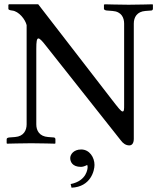

<svg xmlns="http://www.w3.org/2000/svg" viewBox="-20 -667 735 894"><path d="M603 -557C603 -587 618 -613 657 -616L684 -618C688 -618 692 -621 692 -626V-645L690 -647C690 -647 618 -645 579 -645C543 -645 468 -647 468 -647L464 -645V-626C464 -621 473 -618 478 -618L504 -616C546 -613 558 -584 558 -557V-178C558 -159 558 -148 551 -148C543 -148 530 -166 501 -203L158 -647H22L19 -645V-626C19 -621 28 -619 36 -618C68 -615 98 -576 104 -550V-88C104 -61 91 -32 50 -29L24 -27C14 -26 11 -23 11 -18V0L13 2C13 2 90 0 125 0C165 0 236 2 236 2L238 0V-19C238 -24 234 -27 230 -27L204 -29C164 -32 149 -58 149 -88V-439C149 -473 151 -488 159 -488C165 -488 176 -477 193 -455L542 -14C553 1 566 10 582 10C596 10 603 -2 603 -21ZM358 29C322 29 307 53 307 69C307 85 316 110 357 110C365 110 375 107 386 101C387 104 388 107 388 111C388 117 385 175 309 190L313 207C403 203 420 127 420 101C420 66 397 29 358 29Z"/></svg>

Font: Linux Libertine O C
Style: Regular
Weight: 400
Designer: Philipp H. Poll
Foundry: Philipp H. Poll
Version: Version 4.0.3